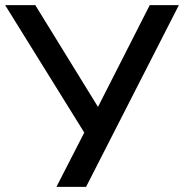

<svg xmlns="http://www.w3.org/2000/svg" viewBox="-27 -725 714 745"><path d="M192 0 311 -232 309 -196 -7 -705H110L357 -304H350L554 -705H667L307 0Z"/></svg>

Font: Nunito Sans 9pt SemiBold
Style: Regular
Weight: 600
Version: Version 3.101;gftools[0.9.27]